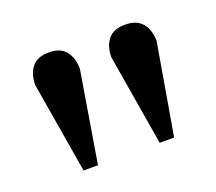

<svg xmlns="http://www.w3.org/2000/svg" viewBox="-65 -798 521 464"><g transform="rotate(-20 196.0 -565.5)"><path d="M352.1 -650.9 312 -417H274.9L235.8 -650.9Q235.8 -678.7 249.5 -696.3Q263.2 -713.9 293 -713.9Q323.7 -713.9 337.9 -696.3Q352.1 -678.7 352.1 -650.9ZM154.8 -650.9 116.2 -417H79.1L40 -650.9Q40 -678.7 53.7 -696.3Q67.4 -713.9 97.2 -713.9Q127.4 -713.9 141.1 -696.3Q154.8 -678.7 154.8 -650.9Z"/></g></svg>

Font: Charis
Style: Bold
Weight: 700
Designer: Walt Agee, Miriam Martin, Annie Olsen, Victor Gaultney, Lorna Priest, Alan Ward, Bob Hallissy, Martin Hosken, Sharon Cor
Foundry: SIL Global
Version: Version 7.000